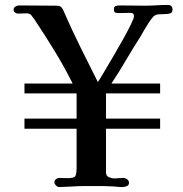

<svg xmlns="http://www.w3.org/2000/svg" viewBox="-20 -754 740 777"><path d="M678 -715Q678 -703 669 -700Q660 -697 647 -697Q634 -697 621 -696Q608 -695 600 -686Q593 -679 582.5 -663Q572 -647 563 -631.5Q554 -616 549 -607Q519 -560 490.5 -511.5Q462 -463 431 -416H628V-376H409V-274H628V-233H409V-56Q409 -42 420.5 -37Q432 -32 443 -32Q452 -32 461 -33Q470 -34 478 -34Q487 -34 494.5 -28.5Q502 -23 502 -14Q502 -4 492.5 -0.5Q483 3 475 3Q463 3 450.5 1.5Q438 0 425 0Q412 -1 398.5 -1Q385 -1 371 -1Q346 -1 320 -1Q294 -1 268 1Q256 1 244 2Q232 3 219 3Q213 3 206.5 -3.5Q200 -10 200 -16Q200 -24 206.5 -29Q213 -34 220 -34Q228 -34 236.5 -33.5Q245 -33 253 -33Q280 -33 285 -41.5Q290 -50 290 -75V-233H79V-274H290V-376H79V-416H274Q240 -484 200.5 -548.5Q161 -613 119 -676Q112 -686 106 -693Q100 -700 87 -700Q78 -700 69.5 -699.5Q61 -699 53 -699Q46 -699 40.5 -703.5Q35 -708 35 -715Q35 -723 42.5 -727.5Q50 -732 57 -732Q94 -732 131 -731.5Q168 -731 205 -731Q213 -731 220 -729.5Q227 -728 232 -720Q234 -717 235.5 -714Q237 -711 238 -708Q270 -635 305 -564Q340 -493 376 -422Q383 -432 399.5 -460Q416 -488 437 -523.5Q458 -559 477.5 -594Q497 -629 509.5 -654.5Q522 -680 522 -687Q522 -697 518 -699.5Q514 -702 505 -702Q494 -702 483.5 -701.5Q473 -701 462 -701Q452 -701 446.5 -703Q441 -705 441 -717Q441 -727 448 -729.5Q455 -732 463 -732Q489 -732 514.5 -731.5Q540 -731 565 -731Q589 -731 612.5 -732.5Q636 -734 660 -734Q678 -734 678 -715Z"/></svg>

Font: Kaisei Opti
Style: Bold
Weight: 700
Designer: Font-Kai, 金井和夫
Foundry: KAZUO KANAI
Version: Version 5.003